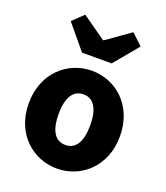

<svg xmlns="http://www.w3.org/2000/svg" viewBox="-158 -980 953 1102"><g transform="rotate(20 318.5 -429.0)"><path d="M319 14C463 14 597 -96 597 -284C597 -473 463 -583 319 -583C174 -583 40 -473 40 -284C40 -96 174 14 319 14ZM319 -130C252 -130 222 -190 222 -284C222 -379 252 -439 319 -439C385 -439 415 -379 415 -284C415 -190 385 -130 319 -130ZM228 -661H409L532 -809L465 -872L321 -770H316L171 -872L105 -809Z"/></g></svg>

Font: Noto Sans CJK JP Black
Style: Regular
Weight: 900
Designer: Ryoko NISHIZUKA (kana & ideographs); Paul D. Hunt (Latin, Greek & Cyrillic); Wenlong ZHANG (bopomofo); Sandoll Communica
Foundry: Adobe Systems Incorporated
Version: Version 1.004;PS 1.004;hotconv 1.0.82;makeotf.lib2.5.63406